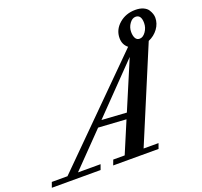

<svg xmlns="http://www.w3.org/2000/svg" viewBox="-210 -982 1200 1140"><g transform="rotate(-20 390.5 -411.5)"><path d="M-70.8 0 -59.1 -32.7H40L641.1 -631.8Q610.8 -655.8 610.8 -697.3Q610.8 -750 653.1 -786.6Q695.3 -823.2 755.9 -823.2Q784.7 -823.2 805.2 -814Q825.7 -804.7 835 -790.3Q844.2 -775.9 848.1 -763.4Q852.1 -751 852.1 -739.3Q852.1 -702.1 828.9 -670.4Q805.7 -638.7 768.1 -622.6L521 -32.7H615.2L603.5 0H316.9L329.1 -32.7H401.4L484.9 -230.5L309.6 -241.7L106.4 -32.7H249L237.3 0ZM722.7 -653.3Q744.1 -653.3 761.5 -678Q778.8 -702.6 778.8 -732.4Q778.8 -784.2 743.2 -784.2Q721.7 -784.2 704.8 -760.5Q688 -736.8 688 -708Q688 -684.1 696.3 -668.7Q704.6 -653.3 722.7 -653.3ZM343.8 -277.3 500.5 -267.1 629.4 -571.8Z"/></g></svg>

Font: Elstob 10pt SemiBold
Style: Italic
Weight: 600
Italic angle: -20°
Designer: Peter S. Baker
Version: Version 1.015